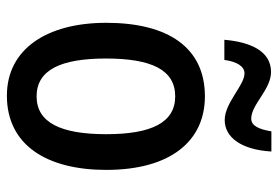

<svg xmlns="http://www.w3.org/2000/svg" viewBox="-142 -636 788 543"><g transform="rotate(90 251.5 -364.0)"><path d="M408 -738H351C345 -702 335 -681 315 -681C275 -681 233 -737 183 -737C122 -737 98 -675 92 -605H149C154 -642 168 -662 187 -662C221 -662 270 -606 319 -606C368 -606 403 -653 408 -738ZM460 -271C460 -452 379 -550 252 -550C114 -550 44 -446 44 -271C44 -102 119 10 250 10C390 10 460 -103 460 -271ZM145 -270C145 -399 177 -466 252 -466C326 -466 359 -399 359 -271C359 -142 326 -74 252 -74C177 -74 145 -143 145 -270Z"/></g></svg>

Font: Noto Sans Thai Cond Med
Style: Regular
Weight: 500
Width: 3
Designer: Monotype Design Team
Foundry: Monotype Imaging Inc.
Version: Version 2.002